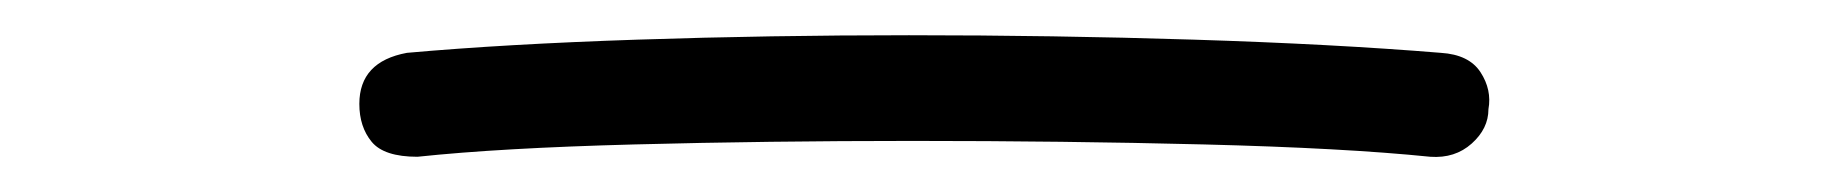

<svg xmlns="http://www.w3.org/2000/svg" viewBox="-20 -342 1040 109"><path d="M217 -253Q198 -253 191 -261.5Q184 -270 184 -283Q184 -307 211 -312Q267 -317 342 -319.5Q417 -322 496 -322Q578 -322 657.5 -319.5Q737 -317 798 -312Q814 -311 820.5 -301Q827 -291 825 -280Q825 -269 815.5 -260.5Q806 -252 792 -253Q743 -258 663.5 -260Q584 -262 498 -262Q416 -262 340 -260Q264 -258 217 -253Z"/></svg>

Font: Hachi Maru Pop
Style: Regular
Weight: 400
Designer: Nontynet
Foundry: Nontynet
Version: Version 1.300